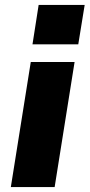

<svg xmlns="http://www.w3.org/2000/svg" viewBox="-20 -760 364 780"><path d="M24 0ZM112 -580 137 -740H324L298 -580ZM24 0 105 -508H283L202 0Z"/></svg>

Font: Winston ExtraBold
Style: Italic
Weight: 800
Italic angle: -9°
Designer: Original fonts by Vernon Adams / Changes by Cristiano Sobral
Foundry: Original fonts by Vernon Adams / Changes by Cristiano Sobral
Version: Version 2.503;July 17, 2020;FontCreator 13.0.0.2655 64-bit